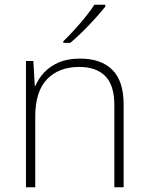

<svg xmlns="http://www.w3.org/2000/svg" viewBox="-20 -786 622 806"><path d="M316 -540Q404 -540 451.5 -493Q499 -446 499 -347V0H460V-345Q460 -428 422 -466.5Q384 -505 313 -505Q227 -505 177.5 -453.5Q128 -402 128 -297V0H89V-530H120L126 -426H129Q142 -457 166 -482.5Q190 -508 227 -524Q264 -540 316 -540ZM422 -758Q409 -742 392 -722.5Q375 -703 355 -682Q335 -661 314.5 -641.5Q294 -622 275 -606H246V-613Q267 -633 292 -660.5Q317 -688 340 -716.5Q363 -745 376 -766H422Z"/></svg>

Font: Noto Sans Khmer ExtraLight
Style: Regular
Weight: 250
Version: Version 2.003